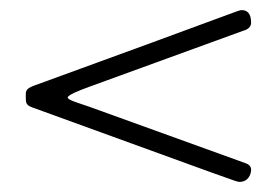

<svg xmlns="http://www.w3.org/2000/svg" viewBox="-20 -401 548 380"><path d="M31 -211C31 -197 31 -193 45 -188C450 -41 448 -41 454 -41C472 -41 477 -57 477 -65C477 -72 472 -76 466 -78L156 -190C136 -197 114 -203 114 -208C114 -213 137 -222 156 -229L461 -340C469 -342 477 -347 477 -356C477 -377 467 -381 458 -381C452 -381 453 -379 46 -231C31 -225 31 -221 31 -211Z"/></svg>

Font: OFL Sorts Mill Goudy
Style: Italic
Weight: 500
Italic angle: -6°
Version: Version 003.000